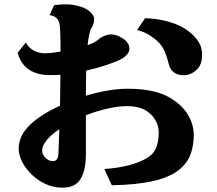

<svg xmlns="http://www.w3.org/2000/svg" viewBox="-20 -827 1000 883"><path d="M488.8 -668.9Q496.6 -668.9 507.3 -666.7Q518.1 -664.6 528.8 -659.2Q536.6 -655.3 546.4 -649.2Q556.2 -643.1 562 -636.2Q569.3 -627 572.3 -619.4Q575.2 -611.8 575.2 -601.1Q575.2 -588.9 562.7 -574.7Q550.3 -560.5 526.9 -549.8Q501 -538.6 461.2 -525.4Q421.4 -512.2 376.5 -502.4Q375 -447.8 375 -386.7Q425.8 -402.3 475.6 -410.6Q525.4 -418.9 566.9 -418.9Q636.7 -418.9 688.7 -406.2Q740.7 -393.6 780.8 -365.2Q825.7 -334 848.4 -292.2Q871.1 -250.5 871.1 -204.1Q871.1 -162.1 858.4 -123Q845.7 -84 812 -53.2Q768.6 -14.2 688.7 4.6Q608.9 23.4 494.1 24.9L460 -49.8Q520 -53.7 570.3 -66.4Q620.6 -79.1 655.8 -100.1Q686.5 -118.2 698.2 -147.7Q710 -177.2 710 -215.8Q710 -245.1 698 -268.3Q686 -291.5 666 -308.1Q646 -324.7 620.4 -331.8Q594.7 -338.9 563 -338.9Q525.4 -338.9 475.6 -327.9Q425.8 -316.9 375 -296.9V-119.1Q375 -43.9 350.6 -3.9Q326.2 36.1 268.1 36.1Q233.9 36.1 203.6 24.9Q173.3 13.7 148.2 -5.4Q123 -24.4 104.5 -47.9Q85.9 -71.3 75.9 -96.2Q65.9 -121.1 65.9 -144Q65.9 -166 74.5 -189.7Q83 -213.4 104.2 -238.3Q125.5 -263.2 162.4 -288.8Q199.2 -314.5 255.9 -340.8Q256.3 -356.4 256.6 -372.1Q256.8 -387.7 256.8 -402.8Q257.3 -423.3 257.3 -443.4Q257.3 -463.4 257.8 -482.9Q241.2 -481.9 225.3 -481.7Q209.5 -481.4 193.8 -481.9Q163.1 -483.9 136.2 -494.6Q109.4 -505.4 90.1 -527.3Q70.8 -549.3 61 -584L98.1 -630.9Q114.7 -604 138.2 -593Q161.6 -582 184.1 -582Q201.2 -582 220 -584.2Q238.8 -586.4 258.3 -589.8V-623Q258.3 -639.2 257.8 -653.8Q257.3 -687 254.9 -708.5Q252.4 -730 242.2 -741.7Q231.9 -753.4 208 -757.8L229 -803.2Q262.2 -807.6 288.3 -807.1Q314.5 -806.6 341.8 -798.8Q365.2 -793 381.1 -782.7Q397 -772.5 405 -761Q413.1 -749.5 413.1 -740.2Q413.1 -731 410.9 -721.2Q408.7 -711.4 400.9 -698.2Q394.5 -687.5 390.1 -667Q385.7 -646.5 382.8 -619.1Q398.4 -625 411.6 -631.6Q424.8 -638.2 432.1 -645Q444.3 -656.2 461.4 -662.6Q478.5 -668.9 488.8 -668.9ZM647 -743.2Q686.5 -742.2 725.6 -734.4Q764.6 -726.6 799.6 -711.2Q834.5 -695.8 860.8 -671.9Q882.3 -653.3 895.8 -630.1Q909.2 -606.9 909.2 -578.1Q909.2 -552.7 904.5 -538.1Q899.9 -523.4 891.1 -513.2Q877.4 -497.6 860.4 -489.3Q843.3 -481 826.2 -481Q768.6 -481 755.9 -533.2Q750 -558.6 738.8 -586.4Q727.5 -614.3 709 -632.8Q692.4 -649.4 668.9 -664.6Q645.5 -679.7 610.8 -689ZM173.8 -136.2Q173.8 -123 180.9 -111.6Q188 -100.1 199.5 -93Q210.9 -85.9 223.1 -85.9Q235.8 -85.9 242.2 -95Q248.5 -104 249 -127Q250 -152.8 251 -179.4Q252 -206.1 252.9 -232.9Q214.4 -207 194.1 -181.6Q173.8 -156.2 173.8 -136.2Z"/></svg>

Font: BIZ UDPMincho
Style: Bold
Weight: 700
Designer: TypeBank Co., Ltd.
Foundry: Morisawa Inc.
Version: Version 1.06